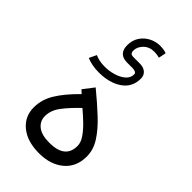

<svg xmlns="http://www.w3.org/2000/svg" viewBox="-242 -869 941 941"><g transform="rotate(45 229.0 -398.5)"><path d="M277.8 -794.9Q284.7 -794.9 297.1 -793.7Q309.6 -792.5 321.8 -787.6L314 -749Q304.7 -751.5 294.9 -752.7Q285.2 -753.9 277.8 -753.9Q243.2 -753.9 221.9 -732.4Q200.7 -710.9 200.7 -686.5Q200.7 -673.3 205.8 -668Q210.9 -662.6 224.6 -662.6H268.1Q293.9 -662.6 309.1 -649.4Q324.2 -636.2 324.2 -614.3Q324.2 -554.2 276.9 -521.7Q229.5 -489.3 156.7 -489.3Q131.8 -489.3 110.6 -493.4Q89.4 -497.6 71.8 -504.9L89.8 -543Q104 -536.6 120.4 -533.2Q136.7 -529.8 157.7 -529.8Q188 -529.8 217.5 -538.6Q247.1 -547.4 266.6 -564.2Q286.1 -581.1 286.1 -605Q286.1 -614.7 277.1 -618.2Q268.1 -621.6 258.3 -621.6H221.7Q160.6 -621.6 160.6 -682.6Q160.6 -716.8 177.2 -741.9Q193.8 -767.1 220.7 -781Q247.6 -794.9 277.8 -794.9ZM172.4 -355 154.8 -371.1 197.8 -426.8Q257.3 -377.9 304.4 -333.7Q351.6 -289.6 379.2 -246.3Q406.7 -203.1 406.7 -156.7Q406.7 -84.5 357.7 -43.2Q308.6 -2 229.5 -2Q147.9 -2 100.1 -41Q52.2 -80.1 52.2 -143.6Q52.2 -197.8 83 -247.8Q113.8 -297.9 172.4 -355ZM337.9 -160.6Q337.9 -185.1 320.3 -210.7Q302.7 -236.3 276.4 -261.7Q250 -287.1 223.1 -309.6Q179.2 -268.1 150.1 -230.2Q121.1 -192.4 121.1 -151.4Q121.1 -117.2 147.9 -95.7Q174.8 -74.2 229 -74.2Q337.9 -74.2 337.9 -160.6Z"/></g></svg>

Font: Vazirmatn FD Light
Style: Regular
Weight: 300
Designer: Saber Rastikerdar
Foundry: Saber Rastikerdar
Version: Version 33.003